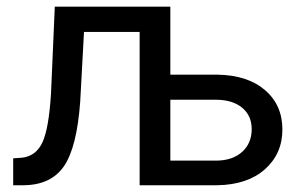

<svg xmlns="http://www.w3.org/2000/svg" viewBox="-20 -548 888 568"><path d="M483.9 -528.3V-327.1H623.5Q712.4 -325.7 763.9 -281.5Q815.4 -237.3 815.4 -165Q815.4 -93.3 763.9 -47.4Q712.4 -1.5 623 0H393.1V-453.6H228.5L217.3 -247.6Q207.5 -112.3 169.4 -56.6Q131.3 -1 50.8 0H19V-79.6L45.4 -81.5Q86.9 -86.4 105.7 -127.2Q124.5 -168 130.9 -271L142.1 -528.3ZM483.9 -252.9V-72.8H618.2Q667.5 -72.8 696 -98.4Q724.6 -124 724.6 -166Q724.6 -205.6 696.8 -229Q668.9 -252.4 620.6 -252.9Z"/></svg>

Font: Roboto-o
Style: o-Regular
Weight: 400
Designer: Google
Version: Version 2.134; 2016; ttfautohint (v1.6)